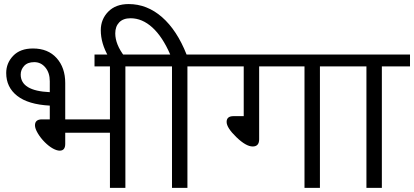

<svg xmlns="http://www.w3.org/2000/svg" viewBox="-20 -911 2008 931"><path d="M80.4 -549.5Q80.4 -470.2 221.4 -464.1V-517.2Q221.4 -558.1 199.9 -583.9Q178.5 -609.7 146.1 -609.7Q113.8 -609.7 97.1 -591.5Q80.4 -573.3 80.4 -549.5ZM513.1 0V-267.4H296.3V-213.3Q296.3 -180.5 269.5 -180.5Q255.3 -180.5 236.1 -191.1Q216.9 -201.7 196.9 -221.7Q176.9 -241.7 163.3 -264.7Q149.6 -287.7 149.6 -303.3Q149.6 -332.2 183.5 -332.2H221.4V-398.9Q116.8 -404.4 63.4 -446.2Q10.1 -487.9 10.1 -557.1Q10.1 -605.2 44 -640.5Q77.9 -675.9 140 -675.9Q212.8 -675.9 254.6 -629.4Q296.3 -582.9 296.3 -508.6V-332.2H513.1V-589H438.3V-646.6H725V-589H588V0Z M814 0V-589H694.6V-646.6H805.4Q767.9 -733.1 718.7 -777.8Q669.4 -822.5 613.2 -822.5Q577.4 -822.5 558.1 -802.6Q538.9 -782.6 538.9 -749.2Q538.9 -695.1 584.9 -636H506.1Q468.7 -700.7 468.7 -764.4Q468.7 -817.5 504.8 -854.4Q541 -891.3 603.6 -891.3Q693.1 -891.3 765.7 -827.9Q838.2 -764.4 884.7 -646.6H1025.3V-589H888.8V0Z M1456.5 0V-589H1236.6V-235.6Q1236.6 -200.7 1205.3 -200.7Q1172.9 -200.7 1125.9 -246.2Q1078.9 -291.7 1078.9 -319.8Q1078.9 -347.8 1112.2 -347.8H1161.8V-589H994.9V-646.6H1667.8V-589H1531.3V0Z M1756.8 0V-589H1637.5V-646.6H1968.1V-589H1831.6V0Z"/></svg>

Font: Khula
Style: Regular
Weight: 400
Designer: Erin McLaughlin, Steve Matteson
Version: Version 1.000;PS 1.0;hotconv 1.0.72;makeotf.lib2.5.5900; ttf